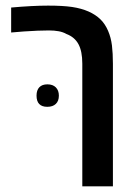

<svg xmlns="http://www.w3.org/2000/svg" viewBox="-20 -660 485 680"><path d="M271.5 0V-434.6Q271.5 -478.5 257.8 -503.7Q244.1 -528.8 215.3 -539.6Q203.6 -546.4 188 -549.3Q172.4 -552.2 153.3 -552.2Q136.7 -552.2 113 -551.3Q89.4 -550.3 64.5 -548.6Q39.6 -546.9 19.5 -544.9V-633.3Q57.6 -636.7 90.3 -638.4Q123 -640.1 150.4 -640.1Q202.6 -640.1 235.4 -635.3Q268.1 -630.4 293.9 -619.1Q318.8 -607.9 335.4 -591.8Q352.1 -575.7 362.8 -550.8Q373 -527.3 376.5 -499Q379.9 -470.7 379.9 -434.1V0ZM147.5 -281.7Q109.4 -281.7 109.4 -321.3Q109.4 -340.8 119.4 -351.1Q129.4 -361.3 147.9 -361.3Q167 -361.3 177.7 -350.6Q188.5 -339.8 188.5 -321.3Q188.5 -302.2 177.7 -292Q167 -281.7 147.5 -281.7Z"/></svg>

Font: Open Sans SemiCondensed SemiBold
Style: Regular
Weight: 600
Width: 4
Designer: Monotype Design Team
Foundry: Monotype Imaging Inc.
Version: Version 3.000